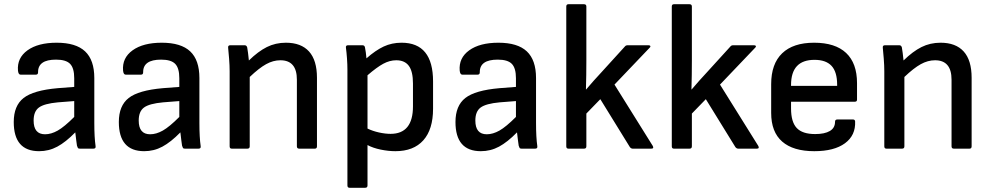

<svg xmlns="http://www.w3.org/2000/svg" viewBox="-20 -703 4687 908"><path d="M165 12Q45 12 45 -126Q45 -203 91.5 -239.5Q138 -276 253 -286L331 -292V-333Q331 -381 311.5 -401Q292 -421 245 -421Q159 -421 160 -361Q160 -350 150 -350H77Q67 -350 65 -369Q60 -429 110 -465Q160 -501 248 -501Q339 -501 382.5 -460Q426 -419 426 -334V-122Q426 -87 427.5 -60Q429 -33 432 -12Q434 0 422 0H357Q350 0 348 -4Q346 -8 344 -14Q343 -21 340.5 -39.5Q338 -58 336 -77Q291 -31 251 -9.5Q211 12 165 12ZM139 -133Q139 -68 193 -68Q222 -68 253 -85.5Q284 -103 331 -150V-225L254 -219Q189 -213 164 -194.5Q139 -176 139 -133Z M662 12Q542 12 542 -126Q542 -203 588.5 -239.5Q635 -276 750 -286L828 -292V-333Q828 -381 808.5 -401Q789 -421 742 -421Q656 -421 657 -361Q657 -350 647 -350H574Q564 -350 562 -369Q557 -429 607 -465Q657 -501 745 -501Q836 -501 879.5 -460Q923 -419 923 -334V-122Q923 -87 924.5 -60Q926 -33 929 -12Q931 0 919 0H854Q847 0 845 -4Q843 -8 841 -14Q840 -21 837.5 -39.5Q835 -58 833 -77Q788 -31 748 -9.5Q708 12 662 12ZM636 -133Q636 -68 690 -68Q719 -68 750 -85.5Q781 -103 828 -150V-225L751 -219Q686 -213 661 -194.5Q636 -176 636 -133Z M1076 0Q1066 0 1066 -11V-366Q1066 -393 1063.5 -425Q1061 -457 1059 -476Q1057 -489 1069 -489H1137Q1146 -489 1149 -479Q1151 -470 1153 -452.5Q1155 -435 1157 -417Q1201 -460 1242 -480.5Q1283 -501 1332 -501Q1404 -501 1441.5 -459.5Q1479 -418 1479 -335V-11Q1479 0 1469 0H1395Q1384 0 1384 -11V-326Q1384 -418 1306 -418Q1272 -418 1238.5 -399.5Q1205 -381 1161 -339V-11Q1161 0 1150 0Z M1633 185Q1623 185 1623 174V-374Q1623 -398 1621 -426.5Q1619 -455 1616 -477Q1614 -489 1626 -489H1694Q1704 -489 1706 -479Q1708 -471 1710 -455Q1712 -439 1713 -427Q1756 -465 1794.5 -483Q1833 -501 1879 -501Q2028 -501 2028 -318V-189Q2028 -91 1982 -39.5Q1936 12 1850 12Q1817 12 1780.5 4.5Q1744 -3 1718 -17V174Q1718 185 1707 185ZM1854 -418Q1823 -418 1792.5 -401.5Q1762 -385 1718 -347V-95Q1743 -83 1772.5 -76.5Q1802 -70 1827 -70Q1933 -70 1933 -200V-308Q1933 -365 1913.5 -391.5Q1894 -418 1854 -418Z M2254 12Q2134 12 2134 -126Q2134 -203 2180.5 -239.5Q2227 -276 2342 -286L2420 -292V-333Q2420 -381 2400.5 -401Q2381 -421 2334 -421Q2248 -421 2249 -361Q2249 -350 2239 -350H2166Q2156 -350 2154 -369Q2149 -429 2199 -465Q2249 -501 2337 -501Q2428 -501 2471.5 -460Q2515 -419 2515 -334V-122Q2515 -87 2516.5 -60Q2518 -33 2521 -12Q2523 0 2511 0H2446Q2439 0 2437 -4Q2435 -8 2433 -14Q2432 -21 2429.5 -39.5Q2427 -58 2425 -77Q2380 -31 2340 -9.5Q2300 12 2254 12ZM2228 -133Q2228 -68 2282 -68Q2311 -68 2342 -85.5Q2373 -103 2420 -150V-225L2343 -219Q2278 -213 2253 -194.5Q2228 -176 2228 -133Z M2668 0Q2658 0 2658 -11V-672Q2658 -683 2668 -683H2742Q2753 -683 2753 -672V-418Q2753 -383 2752.5 -348.5Q2752 -314 2751 -280H2752Q2770 -301 2788 -321.5Q2806 -342 2825 -362L2936 -484Q2940 -489 2949 -489H3047Q3054 -489 3055.5 -485Q3057 -481 3052 -477L2886 -303L3067 -13Q3074 0 3060 0H2972Q2965 0 2959 -7L2819 -234L2753 -166V-11Q2753 0 2742 0Z M3167 0Q3157 0 3157 -11V-672Q3157 -683 3167 -683H3241Q3252 -683 3252 -672V-418Q3252 -383 3251.5 -348.5Q3251 -314 3250 -280H3251Q3269 -301 3287 -321.5Q3305 -342 3324 -362L3435 -484Q3439 -489 3448 -489H3546Q3553 -489 3554.5 -485Q3556 -481 3551 -477L3385 -303L3566 -13Q3573 0 3559 0H3471Q3464 0 3458 -7L3318 -234L3252 -166V-11Q3252 0 3241 0Z M3831 12Q3731 12 3679 -33.5Q3627 -79 3627 -169V-305Q3627 -401 3679 -451Q3731 -501 3830 -501Q3930 -501 3981.5 -452.5Q4033 -404 4033 -310V-232Q4033 -222 4023 -222H3721V-190Q3721 -126 3748 -97.5Q3775 -69 3835 -69Q3880 -69 3904.5 -83.5Q3929 -98 3929 -127Q3929 -138 3940 -138H4014Q4023 -138 4024 -129Q4027 -63 3976 -25.5Q3925 12 3831 12ZM3721 -297H3939V-302Q3939 -363 3912.5 -391.5Q3886 -420 3832 -420Q3721 -420 3721 -301Z M4172 0Q4162 0 4162 -11V-366Q4162 -393 4159.5 -425Q4157 -457 4155 -476Q4153 -489 4165 -489H4233Q4242 -489 4245 -479Q4247 -470 4249 -452.5Q4251 -435 4253 -417Q4297 -460 4338 -480.5Q4379 -501 4428 -501Q4500 -501 4537.5 -459.5Q4575 -418 4575 -335V-11Q4575 0 4565 0H4491Q4480 0 4480 -11V-326Q4480 -418 4402 -418Q4368 -418 4334.5 -399.5Q4301 -381 4257 -339V-11Q4257 0 4246 0Z"/></svg>

Font: Sofia Sans Medium
Style: Regular
Weight: 500
Designer: Botio Nikoltchev, Ani Petrova
Foundry: lettersoup
Version: Version 4.101; ttfautohint (v1.8.4.7-5d5b)